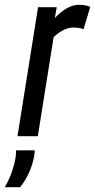

<svg xmlns="http://www.w3.org/2000/svg" viewBox="-76 -569 397 802"><path d="M161 -539 153 -494Q206 -549 254 -549Q267 -549 278.5 -547Q290 -545 301 -540L273 -447Q263 -451 251.5 -452.5Q240 -454 231 -454Q212 -454 192 -445Q172 -436 148 -414L82 0H-3L83 -539ZM-9 59H69Q69 68 67 82Q53 157 8 213H-56Q-37 180 -26.5 149.5Q-16 119 -11 90Q-9 74 -9 59Z"/></svg>

Font: Georama Condensed Medium
Style: Italic
Weight: 500
Width: 3
Italic angle: -9°
Designer: Jean-Baptiste Levee
Foundry: Production Type
Version: Version 1.000